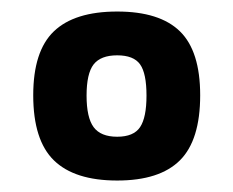

<svg xmlns="http://www.w3.org/2000/svg" viewBox="-20 -682 411 338"><path d="M186.3 -364.2Q111.2 -364.2 74.8 -399.8Q38.5 -435.3 38.5 -514.3Q38.5 -592 74.8 -626.8Q111.2 -661.7 186.3 -661.7Q261.1 -661.7 296.8 -626.8Q332.4 -592 332.4 -514.3Q332.4 -435.3 296.8 -399.8Q261.1 -364.2 186.3 -364.2ZM186.3 -441.3Q215.3 -441.3 226.6 -458.2Q237.9 -475.1 237.9 -513.7Q237.9 -552.9 226.6 -568.7Q215.3 -584.6 186.3 -584.6Q157.3 -584.6 144.8 -568.6Q132.4 -552.6 132.4 -513.7Q132.4 -475.1 144.8 -458.2Q157.3 -441.3 186.3 -441.3Z"/></svg>

Font: Cairo
Style: Regular
Weight: 400
Designer: Mohamed Gaber, Accademia di Belle Arti di Urbino
Foundry: Kief Type Foundry, Accademia di Belle Arti di Urbino
Version: Version 3.120